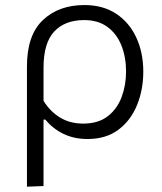

<svg xmlns="http://www.w3.org/2000/svg" viewBox="-20 -526 627 741"><path d="M84 194.5V-269.5Q84 -390.5 145.5 -448.5Q207 -506.5 305.5 -506.5Q377.5 -506.5 428.2 -473Q479 -439.5 506 -381.2Q533 -323 533 -249.5Q533 -180 509 -120.8Q485 -61.5 437.2 -25.5Q389.5 10.5 317.5 10.5Q266.5 10.5 225.2 -9.2Q184 -29 155 -64.5H148V192ZM301 -49Q359.5 -49 396 -77.5Q432.5 -106 449.5 -151.8Q466.5 -197.5 466.5 -250Q466.5 -305 448.8 -350Q431 -395 395 -421.8Q359 -448.5 305 -448.5Q230.5 -448.5 189.2 -404.2Q148 -360 148 -265V-137Q173.5 -95.5 212 -72.2Q250.5 -49 301 -49Z"/></svg>

Font: Commissioner Light
Style: Regular
Weight: 300
Designer: Kostas Bartsokas
Foundry: Kostas Bartsokas
Version: Version 1.000; ttfautohint (v1.8.3)